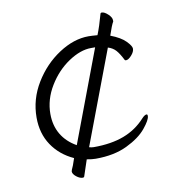

<svg xmlns="http://www.w3.org/2000/svg" viewBox="-75 -623 707 783"><g transform="rotate(-10 278.0 -231.0)"><path d="M205 94Q193 94 179 83Q165 72 165 61L167 54Q173 43 184 9Q127 -17 94.5 -65.5Q62 -114 62 -180Q62 -256 102.5 -322.5Q143 -389 205 -429.5Q267 -470 328 -470Q340 -470 365 -468Q379 -503 392 -551Q393 -556 398 -556Q409 -556 423.5 -542.5Q438 -529 438 -517Q438 -513 438 -512Q430 -499 416 -457Q458 -441 478 -420.5Q498 -400 498 -389Q498 -376 485 -361.5Q472 -347 462 -347Q459 -347 457 -349Q443 -377 430.5 -391Q418 -405 398 -411L252 -24Q262 -21 271 -21Q344 -21 396.5 -41Q449 -61 486 -102Q498 -115 506 -115Q510 -115 510 -108Q510 -92 482.5 -58.5Q455 -25 401 1Q347 27 271 27Q255 27 234 23L212 89Q211 94 205 94ZM204 -41 347 -421H330Q286 -421 236.5 -388Q187 -355 153.5 -300Q120 -245 120 -185Q120 -137 141.5 -100.5Q163 -64 204 -41Z"/></g></svg>

Font: JyunsaiKaai Light
Style: Regular
Weight: 300
Designer: Fontworks Inc.
Version: Version 0.030;April 7, 2024;FontCreator 14.0.0.2901 64-bit